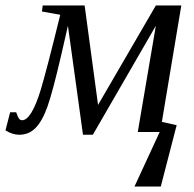

<svg xmlns="http://www.w3.org/2000/svg" viewBox="-49 -479 707 701"><path d="M596 -22 538 202H442L534 3H454L520 -385L290 13H254L199 -385L175 -280Q143 -142 124 -89Q105 -36 80 -11Q56 13 21 13Q-3 13 -29 -3L-12 -69H10Q17 -49 22 -44Q26 -40 32 -40Q48 -40 65 -67Q83 -96 100 -152Q120 -218 171 -425L104 -437L107 -459H260L309 -96L520 -459H613L542 -34Z"/></svg>

Font: Libra Serif Modern
Style: Italic
Weight: 400
Italic angle: -12°
Designer: Stefan Peev, Context Ltd
Foundry: Stefan Peev, Context Ltd
Version: Version 1.000